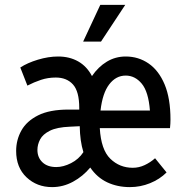

<svg xmlns="http://www.w3.org/2000/svg" viewBox="-20 -755 760 785"><path d="M46 -138Q46 -183 67.5 -221.5Q89 -260 136 -283.5Q183 -307 260 -307H304V-314Q304 -381 278.5 -409.5Q253 -438 208 -438Q176 -438 147.5 -428.5Q119 -419 92 -405L63 -479Q92 -498 135 -511Q178 -524 218 -524Q264 -524 299.5 -504Q335 -484 356 -444Q382 -482 417 -503Q452 -524 494 -524Q546 -524 587.5 -495.5Q629 -467 653 -410Q677 -353 677 -266Q677 -258 676.5 -249Q676 -240 675 -231H388Q393 -143 431 -106Q469 -69 523 -69Q548 -69 571.5 -80Q595 -91 614 -108L661 -50Q633 -22 593.5 -6Q554 10 511 10Q460 10 418.5 -9.5Q377 -29 349 -70Q319 -34 278.5 -12Q238 10 193 10Q131 10 88.5 -30Q46 -70 46 -138ZM391 -303H593Q587 -380 559.5 -413Q532 -446 494 -446Q454 -446 426.5 -410Q399 -374 391 -303ZM133 -142Q133 -111 153.5 -91.5Q174 -72 210 -72Q239 -72 270.5 -88Q302 -104 321 -133Q307 -178 306 -239L266 -237Q213 -235 184 -220.5Q155 -206 144 -185Q133 -164 133 -142ZM320 -585 390 -735H492L393 -585Z"/></svg>

Font: Radio Canada Condensed
Style: Regular
Weight: 400
Width: 3
Designer: Charles Daoud, Etienne Aubert Bonn, Alexandre Saumier Demers, Jacques Le Bailly
Foundry: Radio-Canada
Version: Version 2.104; ttfautohint (v1.8.4.7-5d5b);gftools[0.9.28.de